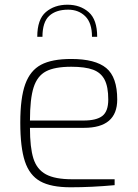

<svg xmlns="http://www.w3.org/2000/svg" viewBox="-20 -788 583 814"><path d="M66 -268Q66 -373 87 -431Q108 -489 154 -513.5Q200 -538 282 -538Q384 -538 430.5 -499.5Q477 -461 477 -366Q477 -246 336 -246H107Q107 -163 121.5 -116.5Q136 -70 174.5 -49Q213 -28 286 -28H466V-3Q369 6 279 6Q196 6 150.5 -19.5Q105 -45 85.5 -104Q66 -163 66 -268ZM334 -277Q389 -277 414 -296.5Q439 -316 439 -366Q439 -420 423.5 -450Q408 -480 374.5 -492.5Q341 -505 282 -505Q212 -505 175 -485.5Q138 -466 122.5 -417.5Q107 -369 107 -277ZM392 -632H370Q370 -691 341.5 -719Q313 -747 269 -747Q217 -747 188.5 -720.5Q160 -694 160 -632H138Q138 -706 174.5 -737Q211 -768 266 -768Q320 -768 356 -736.5Q392 -705 392 -632Z"/></svg>

Font: Exo ExtraLight
Style: Regular
Weight: 275
Designer: Natanael Gama
Foundry: Natanael Gama
Version: Version 1.500; ttfautohint (v1.6)